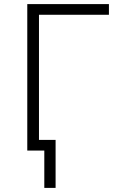

<svg xmlns="http://www.w3.org/2000/svg" viewBox="-20 -734 603 936"><path d="M113 0V-714H511V-662H170V-52H251V182H196V0Z"/></svg>

Font: Noto Sans Mono SemiCondensed Light
Style: Regular
Weight: 300
Width: 4
Designer: Monotype Design Team
Foundry: Monotype Imaging Inc.
Version: Version 2.014; ttfautohint (v1.8.4.7-5d5b)